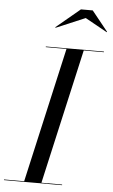

<svg xmlns="http://www.w3.org/2000/svg" viewBox="-103 -1011 618 1053"><g transform="rotate(5 206.0 -485.0)"><path d="M329.5 -924.5 451 -857 452.5 -859.5 364 -969.5H299L167 -859.5L169.5 -857ZM-40 -3.5V0H280V-3.5H166L334 -746.5H445V-750H125V-746.5H239L71 -3.5Z"/></g></svg>

Font: Bodoni* 48pt
Style: Italic
Weight: 400
Italic angle: -13°
Version: Version 2.3